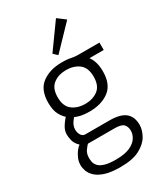

<svg xmlns="http://www.w3.org/2000/svg" viewBox="-225 -815 941 1099"><g transform="rotate(-30 245.5 -265.5)"><path d="M232.9 196.8Q171.9 196.8 133.8 184.6Q95.7 172.4 75 153.1Q54.2 133.8 46.6 112.5Q39.1 91.3 39.1 73.2Q39.1 49.3 48.6 27.6Q58.1 5.9 70.8 -10.3Q83.5 -26.4 93.3 -32.2Q70.3 -53.7 64.5 -76.9Q58.6 -100.1 58.6 -119.1Q58.6 -145 75 -170.7Q91.3 -196.3 122.6 -230L117.2 -198.7Q90.3 -218.8 74 -248.8Q57.6 -278.8 57.6 -328.6Q57.6 -414.6 109.4 -452.6Q161.1 -490.7 239.3 -490.7Q268.1 -490.7 283.7 -488.3Q299.3 -485.8 312 -483.4Q324.7 -481 343.8 -481H483.9V-432.1H360.4L385.7 -437Q418.9 -397.5 418.9 -328.6Q418.9 -243.2 368.4 -205.1Q317.9 -167 239.3 -167Q200.7 -167 174.8 -173.8Q148.9 -180.7 131.8 -189.9L155.8 -195.3Q142.6 -184.6 128.4 -162.8Q114.3 -141.1 114.3 -119.1Q114.3 -98.1 124 -82.3Q133.8 -66.4 151.4 -66.4H309.6Q382.3 -66.4 415 -39.3Q447.8 -12.2 447.8 41.5Q447.8 74.2 428 110.4Q408.2 146.5 361.3 171.6Q314.5 196.8 232.9 196.8ZM231 146.5Q290 146.5 324.2 131.1Q358.4 115.7 373 92.3Q387.7 68.8 387.7 45.9Q387.7 19.5 373.3 3.4Q358.9 -12.7 312.5 -12.7H115.2L147.9 -22.9Q130.4 -7.3 116 12.9Q101.6 33.2 101.6 61.5Q101.6 74.2 104.7 88.9Q107.9 103.5 119.9 116.7Q131.8 129.9 158.2 138.2Q184.6 146.5 231 146.5ZM239.3 -217.3Q290 -217.3 324 -243.4Q357.9 -269.5 357.9 -328.6Q357.9 -388.2 324 -414.3Q290 -440.4 239.3 -440.4Q188.5 -440.4 154.3 -414.3Q120.1 -388.2 120.1 -328.6Q120.1 -269.5 154.3 -243.4Q188.5 -217.3 239.3 -217.3ZM244.6 -536.1 218.8 -560.1 338.4 -726.6 390.1 -687.5Z"/></g></svg>

Font: Anaheim
Style: Regular
Weight: 400
Designer: Vernon Adams
Foundry: Vernon Adams
Version: Version 2.001